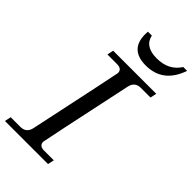

<svg xmlns="http://www.w3.org/2000/svg" viewBox="-316 -1033 1114 1114"><g transform="rotate(45 241.0 -476.5)"><path d="M323.7 0H-29.8L-21.5 -39.1H57.6Q106.4 -39.1 116.7 -87.9Q237.3 -652.8 237.3 -660.2Q237.3 -693.4 196.8 -693.4H117.7L126 -732.4H479.5L471.2 -693.4H392.1Q343.3 -693.4 333 -644.5Q212.4 -79.6 212.4 -72.3Q212.4 -39.1 252.9 -39.1H332ZM320.3 -805.2Q189.5 -805.2 189.5 -931.2Q189.5 -941.9 190.4 -953.1H222.7Q237.8 -879.4 335.9 -879.4Q434.1 -879.4 480.5 -953.1H512.2Q461.4 -805.2 320.3 -805.2Z"/></g></svg>

Font: Munson
Style: Italic
Weight: 400
Italic angle: -12°
Designer: Paul James MIller
Foundry: High-Logic / Made with FontCreator
Version: Version 2.10;May 5, 2019;FontCreator 11.5.0.2430 64-bit